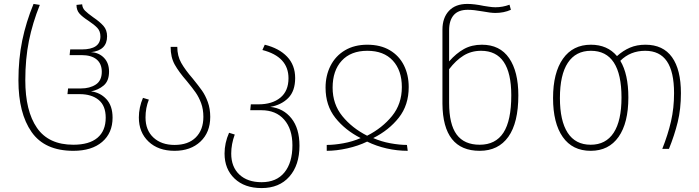

<svg xmlns="http://www.w3.org/2000/svg" viewBox="-20 -759 3566 979"><path d="M74 -349Q74 -459 93.5 -553Q113 -647 151 -739L183 -734Q146 -642 127.5 -550.5Q109 -459 109 -350Q109 -193 168.5 -107Q228 -21 354 -21Q435 -21 477 -56.5Q519 -92 519 -159Q519 -220 483 -249.5Q447 -279 386 -279H324L327 -308H393Q438 -308 468.5 -328Q499 -348 499 -393Q499 -434 472.5 -456Q446 -478 396 -478H335L338 -507H397Q492 -507 492 -573Q492 -600 476.5 -616.5Q461 -633 431 -653Q400 -673 385 -690Q370 -707 370 -734L399 -737Q400 -718 413.5 -704.5Q427 -691 455 -671Q489 -648 507.5 -627Q526 -606 526 -574Q526 -502 444 -493Q484 -491 510 -464.5Q536 -438 536 -394Q536 -346 508.5 -323Q481 -300 444 -293Q490 -288 522 -254Q554 -220 554 -159Q554 -81 501 -35.5Q448 10 354 10Q208 10 141 -86Q74 -182 74 -349Z M963 -358Q993 -321 1010 -297Q1027 -273 1039.5 -239Q1052 -205 1052 -163Q1052 -84 1002 -37Q952 10 870 10Q787 10 737.5 -37Q688 -84 688 -160Q688 -211 709 -260L739 -251Q722 -209 722 -160Q722 -95 762.5 -57.5Q803 -20 870 -20Q940 -20 978.5 -58.5Q1017 -97 1017 -163Q1017 -202 1005.5 -233Q994 -264 977.5 -287.5Q961 -311 933 -345Q892 -392 871 -429.5Q850 -467 850 -520H884Q884 -474 904 -438.5Q924 -403 963 -358Z M1507 -16Q1507 83 1455.5 141.5Q1404 200 1314 200Q1227 200 1176 151.5Q1125 103 1125 24Q1125 -30 1148 -82L1177 -73Q1159 -24 1159 24Q1159 92 1200.5 131Q1242 170 1314 170Q1390 170 1430.5 120Q1471 70 1471 -18Q1471 -101 1429 -149Q1387 -197 1313 -197H1256L1259 -227H1298Q1368 -227 1409.5 -261Q1451 -295 1451 -360Q1451 -470 1318 -504L1330 -531Q1403 -513 1444 -470Q1485 -427 1485 -361Q1485 -295 1450 -259.5Q1415 -224 1358 -214Q1425 -207 1466 -155.5Q1507 -104 1507 -16Z M1853 -531Q1920 -531 1967.5 -503Q2015 -475 2039.5 -426Q2064 -377 2064 -315Q2064 -223 2013.5 -159Q1963 -95 1883 -55Q1924 -37 1970.5 -28.5Q2017 -20 2055 -20L2059 10Q2005 10 1952 -2Q1899 -14 1852 -37Q1807 -15 1751 -2.5Q1695 10 1646 10V-20Q1684 -20 1731 -28.5Q1778 -37 1819 -55Q1740 -95 1690 -158Q1640 -221 1640 -312Q1640 -374 1665.5 -424Q1691 -474 1739 -502.5Q1787 -531 1853 -531ZM1852 -67Q1929 -106 1979 -167.5Q2029 -229 2029 -315Q2029 -400 1983 -450Q1937 -500 1853 -500Q1769 -500 1722.5 -449.5Q1676 -399 1676 -312Q1676 -228 1725.5 -167Q1775 -106 1852 -67Z M2623 -273Q2623 -133 2572 -61.5Q2521 10 2426 10Q2238 10 2236 -230V-608Q2236 -668 2269 -703.5Q2302 -739 2363 -739Q2398 -739 2446 -729Q2453 -728 2472 -725Q2491 -722 2506 -722Q2543 -722 2578 -735L2585 -709Q2549 -693 2506 -693Q2482 -693 2440 -701Q2396 -709 2365 -709Q2317 -709 2293.5 -682Q2270 -655 2270 -605V-446Q2306 -487 2345.5 -509Q2385 -531 2437 -531Q2529 -531 2576 -462.5Q2623 -394 2623 -273ZM2587 -273Q2587 -500 2433 -500Q2383 -500 2343.5 -475.5Q2304 -451 2270 -406V-235Q2270 -125 2308.5 -73Q2347 -21 2426 -21Q2507 -21 2547 -82.5Q2587 -144 2587 -273Z M3452 -284Q3452 -203 3435.5 -136Q3419 -69 3391 0H3357Q3386 -73 3401.5 -140.5Q3417 -208 3417 -284Q3417 -393 3380.5 -446.5Q3344 -500 3270 -500Q3194 -500 3143 -449Q3184 -381 3184 -262Q3184 -132 3134 -61Q3084 10 2992 10Q2899 10 2849.5 -60.5Q2800 -131 2800 -259Q2800 -388 2850.5 -459.5Q2901 -531 2993 -531Q3077 -531 3126 -473Q3157 -501 3192 -516Q3227 -531 3271 -531Q3361 -531 3406.5 -467.5Q3452 -404 3452 -284ZM3149 -262Q3149 -380 3110 -440Q3071 -500 2993 -500Q2916 -500 2875.5 -439Q2835 -378 2835 -259Q2835 -143 2874.5 -82Q2914 -21 2992 -21Q3069 -21 3109 -82Q3149 -143 3149 -262Z"/></svg>

Font: FiraGO UltraLight
Style: Regular
Weight: 200
Designer: bBox Type
Foundry: bBox Type GmbH
Version: Version 1.001